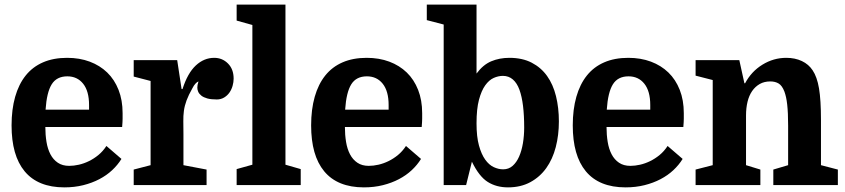

<svg xmlns="http://www.w3.org/2000/svg" viewBox="-20 -800 3651 830"><path d="M176 -251H508Q510 -275 510 -287Q510 -299 510 -311Q510 -367 492.5 -411.5Q475 -456 443.5 -486.5Q412 -517 368 -533.5Q324 -550 270 -550Q211 -550 166 -530.5Q121 -511 91 -473.5Q61 -436 45.5 -381.5Q30 -327 30 -258Q30 -193 44 -143.5Q58 -94 86.5 -59.5Q115 -25 158 -7.5Q201 10 258 10Q302 10 340 0.5Q378 -9 409.5 -25.5Q441 -42 465 -64.5Q489 -87 505 -113L440 -169Q425 -146 405.5 -130Q386 -114 364.5 -103.5Q343 -93 321 -88Q299 -83 279 -83Q250 -83 230 -96.5Q210 -110 198 -133Q186 -156 181 -186.5Q176 -217 176 -251ZM271 -470Q314 -470 339.5 -438Q365 -406 365 -346V-326H177Q182 -401 203.5 -435.5Q225 -470 271 -470Z M838 -448Q835 -437 834 -432.5Q833 -428 833 -421Q833 -412 837 -403Q841 -394 850.5 -386.5Q860 -379 876 -374.5Q892 -370 917 -370Q935 -370 949 -378.5Q963 -387 972 -400Q981 -413 985.5 -429Q990 -445 990 -460Q990 -501 965.5 -525.5Q941 -550 906 -550Q862 -550 826.5 -517Q791 -484 769 -415H765L746 -540H558V-469L631 -450V-86L558 -67V0H873V-67L773 -86V-221Q773 -251 772.5 -275Q772 -299 775 -321Q778 -343 786.5 -366Q795 -389 812 -419Q818 -431 825 -438.5Q832 -446 838 -448Z M1071 -692V-88L1003 -69V0H1280V-69L1214 -88V-780H1003V-711Z M1471 -251H1803Q1805 -275 1805 -287Q1805 -299 1805 -311Q1805 -367 1787.5 -411.5Q1770 -456 1738.5 -486.5Q1707 -517 1663 -533.5Q1619 -550 1565 -550Q1506 -550 1461 -530.5Q1416 -511 1386 -473.5Q1356 -436 1340.5 -381.5Q1325 -327 1325 -258Q1325 -193 1339 -143.5Q1353 -94 1381.5 -59.5Q1410 -25 1453 -7.5Q1496 10 1553 10Q1597 10 1635 0.5Q1673 -9 1704.5 -25.5Q1736 -42 1760 -64.5Q1784 -87 1800 -113L1735 -169Q1720 -146 1700.5 -130Q1681 -114 1659.5 -103.5Q1638 -93 1616 -88Q1594 -83 1574 -83Q1545 -83 1525 -96.5Q1505 -110 1493 -133Q1481 -156 1476 -186.5Q1471 -217 1471 -251ZM1566 -470Q1609 -470 1634.5 -438Q1660 -406 1660 -346V-326H1472Q1477 -401 1498.5 -435.5Q1520 -470 1566 -470Z M2396 -275Q2396 -334 2383.5 -384.5Q2371 -435 2345 -471.5Q2319 -508 2278.5 -529Q2238 -550 2182 -550Q2139 -550 2103.5 -535Q2068 -520 2040 -482V-780H1825V-713L1898 -694V0H1995L2020 -101Q2051 -37 2088.5 -13.5Q2126 10 2176 10Q2231 10 2272.5 -12.5Q2314 -35 2341.5 -73.5Q2369 -112 2382.5 -164Q2396 -216 2396 -275ZM2040 -267Q2040 -329 2050.5 -368.5Q2061 -408 2077.5 -431Q2094 -454 2114 -463Q2134 -472 2154 -472Q2179 -472 2197 -456.5Q2215 -441 2225.5 -412Q2236 -383 2241 -342Q2246 -301 2246 -249Q2246 -213 2240.5 -180.5Q2235 -148 2224 -123Q2213 -98 2196 -83Q2179 -68 2155 -68Q2135 -68 2114.5 -77.5Q2094 -87 2077.5 -110Q2061 -133 2050.5 -171Q2040 -209 2040 -267Z M2602 -251H2934Q2936 -275 2936 -287Q2936 -299 2936 -311Q2936 -367 2918.5 -411.5Q2901 -456 2869.5 -486.5Q2838 -517 2794 -533.5Q2750 -550 2696 -550Q2637 -550 2592 -530.5Q2547 -511 2517 -473.5Q2487 -436 2471.5 -381.5Q2456 -327 2456 -258Q2456 -193 2470 -143.5Q2484 -94 2512.5 -59.5Q2541 -25 2584 -7.5Q2627 10 2684 10Q2728 10 2766 0.5Q2804 -9 2835.5 -25.5Q2867 -42 2891 -64.5Q2915 -87 2931 -113L2866 -169Q2851 -146 2831.5 -130Q2812 -114 2790.5 -103.5Q2769 -93 2747 -88Q2725 -83 2705 -83Q2676 -83 2656 -96.5Q2636 -110 2624 -133Q2612 -156 2607 -186.5Q2602 -217 2602 -251ZM2697 -470Q2740 -470 2765.5 -438Q2791 -406 2791 -346V-326H2603Q2608 -401 2629.5 -435.5Q2651 -470 2697 -470Z M3061 -454V-86L2987 -67V0H3267V-67L3205 -86V-301Q3205 -333 3211.5 -360Q3218 -387 3231.5 -406.5Q3245 -426 3264.5 -437Q3284 -448 3310 -448Q3331 -448 3346 -439Q3361 -430 3371 -404Q3375 -393 3378 -379.5Q3381 -366 3383 -348Q3385 -330 3386 -307.5Q3387 -285 3387 -257V-86L3323 -67V0H3602V-67L3529 -86V-281Q3529 -368 3520.5 -418Q3512 -468 3493 -496Q3476 -522 3446.5 -536Q3417 -550 3379 -550Q3324 -550 3276 -520.5Q3228 -491 3201 -440H3198L3176 -540H2987V-473Z"/></svg>

Font: GradeGX
Style: Regular
Weight: 100
Width: 1
Designer: Adam Twardoch
Foundry: Adam Twardoch
Version: Version 2.002; DEVELOPMENT